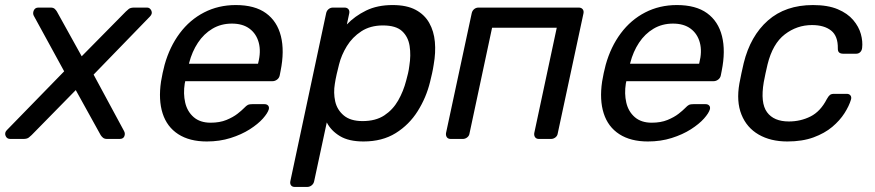

<svg xmlns="http://www.w3.org/2000/svg" viewBox="-50 -550 3463 760"><path d="M-9.4 0Q-22.9 0 -27.9 -12.3Q-32.8 -24.6 -23.2 -34.6L204 -267.7L83.6 -487.9Q78.8 -497.6 83.8 -508.8Q88.9 -520 101.9 -520H150.5Q161.4 -520 166.9 -514.6Q172.4 -509.3 175.2 -504.3L273.4 -327.2L448.1 -504.3Q452.9 -509.3 459.8 -514.6Q466.7 -520 481.7 -520H530.7Q542.8 -520.8 548.9 -508.4Q554.9 -496.1 543.5 -484.6L320.5 -254.7L440.6 -32.1Q446.6 -21.6 442.3 -10.8Q438.1 0 423.3 0H373.8Q363.2 0 357.3 -5.2Q351.4 -10.4 348.4 -15.4L249.9 -193.4L75.2 -15.4Q71.2 -11.4 64.1 -5.7Q57 0 42.2 0Z M768.5 10Q700.2 10 655.5 -18.9Q610.8 -47.8 593.7 -101.2Q576.6 -154.6 587.4 -227.3Q589.3 -239.9 593.7 -260.6Q598.2 -281.3 601.6 -293.6Q621.6 -365 661.4 -418.3Q701.2 -471.6 757.9 -500.8Q814.6 -530 883.3 -530Q958.6 -530 1002.9 -497.8Q1047.2 -465.6 1061.9 -406.9Q1076.6 -348.3 1060.7 -269.4L1057.2 -251.6Q1055.2 -241.4 1046.8 -235Q1038.4 -228.6 1028.2 -228.6H683.1Q683.1 -228.4 682.6 -225Q682.1 -221.6 681.3 -219.6Q674.9 -179.3 683.1 -143.8Q691.3 -108.4 716.7 -86.3Q742.1 -64.3 783.7 -64.3Q819.7 -64.3 846.3 -75.2Q872.8 -86.2 890 -99.6Q907.2 -113.1 914.2 -120.5Q926 -132.7 931.7 -135.2Q937.4 -137.7 948.6 -137.7H997Q1006.2 -137.7 1011.2 -132.2Q1016.2 -126.6 1014 -117.4Q1009.8 -102.4 990.7 -80.8Q971.5 -59.2 938.7 -38.2Q905.9 -17.3 862.7 -3.7Q819.6 10 768.5 10ZM697.9 -297.6H971.3L972.1 -301Q983.6 -345.7 974.3 -380.9Q965 -416 938 -436.3Q911 -456.6 867.9 -456.6Q824.9 -456.6 790.8 -436.3Q756.7 -416 733.5 -380.9Q710.2 -345.7 698.7 -301Z M1117 190Q1106.8 190 1102 183.6Q1097.3 177.3 1099.3 167.1L1240.9 -497.1Q1242.9 -507.3 1250.3 -513.6Q1257.8 -520 1268 -520H1313.7Q1323.9 -520 1329.2 -513.6Q1334.4 -507.3 1332.4 -497.1L1323 -453.2Q1354.4 -486.3 1399.1 -508.2Q1443.7 -530 1503.9 -530Q1560.1 -530 1595.4 -511Q1630.7 -492 1649.1 -459.2Q1667.6 -426.4 1671.4 -384.1Q1675.2 -341.7 1666.7 -294.1Q1664.3 -277.8 1660.4 -260Q1656.5 -242.2 1652.3 -225.7Q1637.2 -163.9 1603.4 -110.1Q1569.6 -56.3 1516.3 -23.1Q1463.1 10 1388.9 10Q1330.6 10 1295.5 -11.3Q1260.3 -32.6 1243.5 -65.4L1193.6 167.1Q1191.6 177.3 1183.7 183.6Q1175.7 190 1165.5 190ZM1385.3 -70.7Q1436.8 -70.7 1471 -93.1Q1505.1 -115.6 1526 -152.1Q1546.9 -188.7 1557.8 -231.1Q1562 -246.1 1565.2 -260Q1568.4 -273.9 1570.2 -288.9Q1577.1 -331.3 1571.4 -367.9Q1565.8 -404.4 1541.4 -426.9Q1517.1 -449.3 1465.6 -449.3Q1415.9 -449.3 1380.3 -426.1Q1344.7 -402.8 1323 -367.5Q1301.3 -332.1 1292.2 -295.4Q1287.9 -279.1 1282.8 -256.9Q1277.8 -234.7 1275.4 -218.2Q1269.4 -182.7 1276.8 -148.9Q1284.3 -115.2 1310.9 -92.9Q1337.4 -70.7 1385.3 -70.7Z M1734.2 0Q1724 0 1719.1 -6.4Q1714.3 -12.7 1715.4 -22.9L1817.1 -497.1Q1819.1 -507.3 1826.5 -513.6Q1834 -520 1844.2 -520H2240.8Q2251 -520 2256.3 -513.6Q2261.6 -507.3 2259.6 -497.1L2157.9 -22.9Q2156.7 -12.7 2148.9 -6.4Q2141 0 2130.8 0H2083.4Q2073.3 0 2068.4 -6.4Q2063.5 -12.7 2064.7 -22.9L2153.8 -440.1H1897.8L1808.7 -22.9Q1807.5 -12.7 1799.6 -6.4Q1791.7 0 1781.6 0Z M2514.5 10Q2446.2 10 2401.5 -18.9Q2356.8 -47.8 2339.7 -101.2Q2322.6 -154.6 2333.4 -227.3Q2335.3 -239.9 2339.7 -260.6Q2344.2 -281.3 2347.6 -293.6Q2367.6 -365 2407.4 -418.3Q2447.2 -471.6 2503.9 -500.8Q2560.6 -530 2629.3 -530Q2704.6 -530 2748.9 -497.8Q2793.2 -465.6 2807.9 -406.9Q2822.6 -348.3 2806.7 -269.4L2803.2 -251.6Q2801.2 -241.4 2792.8 -235Q2784.4 -228.6 2774.2 -228.6H2429.1Q2429.1 -228.4 2428.6 -225Q2428.1 -221.6 2427.3 -219.6Q2420.9 -179.3 2429.1 -143.8Q2437.3 -108.4 2462.7 -86.3Q2488.1 -64.3 2529.7 -64.3Q2565.7 -64.3 2592.3 -75.2Q2618.8 -86.2 2636 -99.6Q2653.2 -113.1 2660.2 -120.5Q2672 -132.7 2677.7 -135.2Q2683.4 -137.7 2694.6 -137.7H2743Q2752.2 -137.7 2757.2 -132.2Q2762.2 -126.6 2760 -117.4Q2755.8 -102.4 2736.7 -80.8Q2717.5 -59.2 2684.7 -38.2Q2651.9 -17.3 2608.7 -3.7Q2565.6 10 2514.5 10ZM2443.9 -297.6H2717.3L2718.1 -301Q2729.6 -345.7 2720.3 -380.9Q2711 -416 2684 -436.3Q2657 -456.6 2613.9 -456.6Q2570.9 -456.6 2536.8 -436.3Q2502.7 -416 2479.5 -380.9Q2456.2 -345.7 2444.7 -301Z M3066.6 10Q3000.4 10 2953.1 -17.3Q2905.8 -44.6 2885 -96.4Q2864.1 -148.3 2876.8 -219.8Q2879.8 -235 2884.8 -259.8Q2889.8 -284.6 2893.8 -300Q2920.3 -407.7 2989.7 -468.9Q3059.1 -530 3168.1 -530Q3226.8 -530 3265.8 -513.6Q3304.8 -497.2 3327.2 -470.8Q3349.6 -444.4 3357.6 -415.2Q3365.6 -386.1 3362.6 -360.4Q3361.6 -350.2 3355.2 -343.8Q3348.7 -337.4 3339.4 -337.4H3287.4Q3277.2 -337.4 3271.7 -342.1Q3266.2 -346.8 3266.4 -358.3Q3267.3 -407.2 3239.9 -429Q3212.4 -450.8 3164.1 -450.8Q3104.6 -450.8 3056.5 -413.9Q3008.4 -377 2988.2 -295Q2984.1 -278.7 2980.1 -259.2Q2976.1 -239.6 2973.2 -224.8Q2959.3 -142.4 2986.2 -105.8Q3013 -69.2 3072.6 -69.2Q3119 -69.2 3158.3 -89Q3197.6 -108.7 3222.8 -157.7Q3229.6 -169.9 3235.2 -174.2Q3240.8 -178.5 3250.9 -178.5H3302.1Q3311.5 -178.5 3316.5 -172.1Q3321.4 -165.7 3318.4 -155.6Q3311 -130.6 3292.8 -102Q3274.6 -73.3 3244.4 -47.8Q3214.2 -22.4 3170.1 -6.2Q3125.9 10 3066.6 10Z"/></svg>

Font: Rubik Light
Style: Italic
Weight: 300
Italic angle: -12°
Designer: Hubert and Fischer
Foundry: Hubert and Fischer
Version: Version 2.300;gftools[0.9.30]